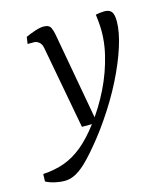

<svg xmlns="http://www.w3.org/2000/svg" viewBox="-150 -494 650 755"><g transform="rotate(-15 174.5 -116.0)"><path d="M20 188Q4 188 -17 183.5Q-38 179 -55 170L-54 140Q-6 137 33 123Q72 109 108 79.5Q144 50 181 1Q223 -54 254.5 -118Q286 -182 302 -250Q318 -318 311 -384L308 -412Q319 -414 328 -415Q337 -416 343 -416Q364 -416 372.5 -404.5Q381 -393 381 -366Q381 -323 362 -263.5Q343 -204 309 -136.5Q275 -69 228 -1Q209 27 187.5 54.5Q166 82 145.5 105.5Q125 129 107 146Q82 169 61.5 178.5Q41 188 20 188ZM141 0 78 -338Q75 -354 65.5 -362Q56 -370 45 -370H19L23 -398Q43 -407 63 -413.5Q83 -420 97 -420Q120 -420 126.5 -405Q133 -390 135 -376L203 0Z"/></g></svg>

Font: Yrsa Light
Style: Italic
Weight: 300
Italic angle: -7.10001°
Designer: Anna Giedrys (Yrsa+Rasa design), David Brezina (Yrsa art-direction, Rasa art-direction, design)
Foundry: Rosetta Type Foundry
Version: Version 2.004